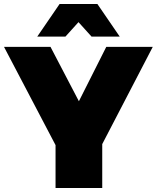

<svg xmlns="http://www.w3.org/2000/svg" viewBox="-30 -934 779 954"><path d="M360 -824 425 -752H565L454 -914H266L155 -752H295ZM729 -701H498L362 -431L221 -701H-10L246 -213V0H478V-218Z"/></svg>

Font: Montserrat arm Black
Style: Regular
Weight: 900
Designer: Julieta Ulanovsky
Foundry: Julieta Ulanovsky
Version: Version 6.000;PS 006.000;hotconv 1.0.88;makeotf.lib2.5.64775